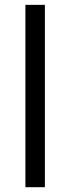

<svg xmlns="http://www.w3.org/2000/svg" viewBox="-20 -780 293 800"><path d="M167 0H85.9V-759.8H167Z"/></svg>

Font: f01333215
Style: Regular
Weight: 400
Foundry: Ascender Corporation
Version: Version 1.10